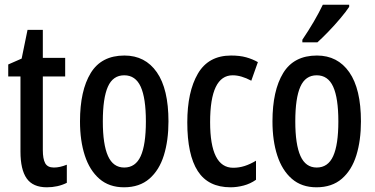

<svg xmlns="http://www.w3.org/2000/svg" viewBox="-20 -786 1594 816"><path d="M209 -74Q222 -74 235.5 -77Q249 -80 264 -86V-9Q226 10 179 10Q120 10 93.5 -27.5Q67 -65 67 -142V-461H15V-512L72 -537L97 -659H162V-540H257V-461H162V-148Q162 -111 172 -92.5Q182 -74 209 -74Z M696 -270Q696 -189 676.5 -126Q657 -63 615 -26.5Q573 10 507 10Q444 10 402.5 -26Q361 -62 340.5 -125Q320 -188 320 -270Q320 -401 365.5 -475.5Q411 -550 509 -550Q597 -550 646.5 -479Q696 -408 696 -270ZM417 -270Q417 -172 439 -123Q461 -74 508 -74Q556 -74 578 -122.5Q600 -171 600 -270Q600 -369 578 -417.5Q556 -466 508 -466Q460 -466 438.5 -417.5Q417 -369 417 -270Z M960 10Q865 10 820.5 -59Q776 -128 776 -266Q776 -396 821 -473Q866 -550 962 -550Q999 -550 1026 -542.5Q1053 -535 1076 -522L1048 -443Q1005 -466 969 -466Q873 -466 873 -267Q873 -73 971 -73Q996 -73 1019.5 -80.5Q1043 -88 1068 -103V-22Q1044 -5 1015.5 2.5Q987 10 960 10Z M1514 -270Q1514 -189 1494.5 -126Q1475 -63 1433 -26.5Q1391 10 1325 10Q1262 10 1220.5 -26Q1179 -62 1158.5 -125Q1138 -188 1138 -270Q1138 -401 1183.5 -475.5Q1229 -550 1327 -550Q1415 -550 1464.5 -479Q1514 -408 1514 -270ZM1235 -270Q1235 -172 1257 -123Q1279 -74 1326 -74Q1374 -74 1396 -122.5Q1418 -171 1418 -270Q1418 -369 1396 -417.5Q1374 -466 1326 -466Q1278 -466 1256.5 -417.5Q1235 -369 1235 -270ZM1464 -757Q1451 -737 1427 -708.5Q1403 -680 1376.5 -652.5Q1350 -625 1329 -606H1265V-617Q1319 -697 1352 -766H1464Z"/></svg>

Font: Noto Sans Gujarati UI ExtraCondensed Medium
Style: Regular
Weight: 500
Width: 2
Designer: Jelle Bosma - Monotype Design Team, Universal Thirst
Foundry: Monotype Imaging Inc.
Version: Version 2.106; ttfautohint (v1.8.4.7-5d5b)